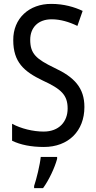

<svg xmlns="http://www.w3.org/2000/svg" viewBox="-20 -744 494 985"><path d="M413 -195C413 -293 362 -348 259 -396C166 -441 135 -468 135 -540C135 -602 175 -645 245 -645C289 -645 334 -632 377 -611L404 -688C362 -708 307 -724 244 -724C129 -725 47 -649 48 -538C48 -425 103 -377 199 -331C295 -287 327 -256 327 -187C327 -120 283 -69 204 -69C150 -69 88 -84 42 -109V-22C85 -1 140 10 205 10C331 10 413 -72 413 -195ZM273 71V61H189C185 102 167 175 155 210V221H201C231 180 261 116 273 71Z"/></svg>

Font: Noto Sans Telugu Condensed
Style: Regular
Weight: 400
Width: 3
Designer: Jelle Bosma - Monotype Design Team
Foundry: Monotype Imaging Inc.
Version: Version 2.005